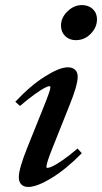

<svg xmlns="http://www.w3.org/2000/svg" viewBox="-20 -722 400 753"><path d="M277.3 -564.5Q252 -564.5 235.6 -580.6Q219.2 -596.7 219.2 -621.1Q219.2 -652.8 244.6 -677.5Q270 -702.1 301.3 -702.1Q327.1 -702.1 343.8 -686.5Q360.4 -670.9 360.4 -646.5Q360.4 -614.7 335.9 -589.6Q311.5 -564.5 277.3 -564.5ZM90.8 11.2Q73.2 11.2 63.5 1.2Q53.7 -8.8 53.7 -27.3Q53.7 -59.6 86.9 -142.6L150.9 -301.8Q177.7 -367.7 177.7 -379.9Q177.7 -383.8 172.9 -383.8Q167.5 -383.8 154.3 -377Q141.1 -370.1 115.5 -351.8Q89.8 -333.5 58.6 -306.6L40 -322.8Q98.6 -385.7 156 -421.9Q213.4 -458 245.6 -458Q264.2 -458 274.4 -448.5Q284.7 -439 284.7 -420.9Q284.7 -387.7 251.5 -306.2L186 -142.1Q162.1 -83 162.1 -67.4Q162.1 -63.5 165.5 -63.5Q171.9 -63.5 185.1 -69.3Q198.2 -75.2 225.1 -93.5Q252 -111.8 284.2 -139.6L300.8 -121.1Q238.8 -58.1 181.6 -23.4Q124.5 11.2 90.8 11.2Z"/></svg>

Font: Elstob 8pt SemiBold
Style: Italic
Weight: 600
Italic angle: -20°
Designer: Peter S. Baker
Version: Version 1.015